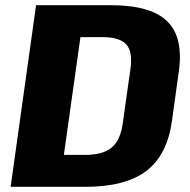

<svg xmlns="http://www.w3.org/2000/svg" viewBox="-20 -720 731 740"><path d="M119 -700H407Q561 -700 624.5 -638Q688 -576 669 -443L643 -256Q625 -123 544.5 -61.5Q464 0 309 0H21ZM186 -123H308Q376 -123 410 -151Q444 -179 453 -244L483 -456Q492 -521 466.5 -549Q441 -577 373 -577H250L303 -669L213 -30Z"/></svg>

Font: Pathway Extreme SemiCondensed ExtraBold
Style: Italic
Weight: 800
Width: 4
Italic angle: -8°
Version: Version 1.001;gftools[0.9.26]